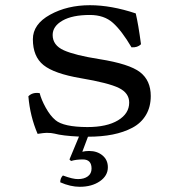

<svg xmlns="http://www.w3.org/2000/svg" viewBox="-20 -510 680 730"><path d="M294.9 96.2Q269 96.2 250 102.1L244.1 96.2L280.3 9.3Q217.3 6.3 187 -2Q175.8 -4.9 157.2 -4.9Q147.5 -4.9 123 -1Q94.2 -67.9 87.9 -144Q104 -160.2 130.9 -155.8Q136.7 -131.8 153.8 -100.8Q170.9 -69.8 190.9 -53.2Q221.7 -27.3 312 -26.9Q386.2 -26.9 428.7 -52.5Q471.2 -78.1 471.2 -120.1Q471.2 -156.2 432.1 -175.5Q393.1 -194.8 286.1 -212.9Q186 -230 145.5 -262.5Q105 -294.9 105 -360.8Q105 -418 170.4 -454.1Q235.8 -490.2 321.8 -490.2Q402.8 -490.2 496.1 -459Q505.9 -418 516.1 -341.8Q502.9 -328.6 480 -330.1Q442.9 -393.1 409.4 -423.1Q376 -453.1 321.8 -453.1Q254.9 -453.1 217.5 -431.6Q180.2 -410.2 180.2 -377Q180.2 -337.9 222.7 -318.8Q265.1 -299.8 357.9 -285.2Q471.7 -267.1 512.5 -235.6Q553.2 -204.1 553.2 -145Q553.2 -103.5 534.9 -72.8Q516.6 -42 483.4 -24.4Q450.2 -6.8 408.2 1.5Q366.2 9.8 314.5 9.8L293 66.9Q305.2 64 318.8 64Q349.6 64 369.9 81.1Q390.1 98.1 390.1 126Q390.1 158.2 359.6 179.2Q329.1 200.2 283.2 200.2Q248 200.2 209 183.1Q209 167 219.2 157.2Q257.3 171.4 276.9 170.9Q299.8 170.9 314 160.4Q328.1 149.9 328.1 130.9Q328.1 96.2 294.9 96.2Z"/></svg>

Font: Linux Libertine Mono
Style: Mono
Weight: 400
Designer: Philipp H. Poll
Foundry: Philipp H. Poll
Version: Version 5.1.7 ; ttfautohint (v0.9)